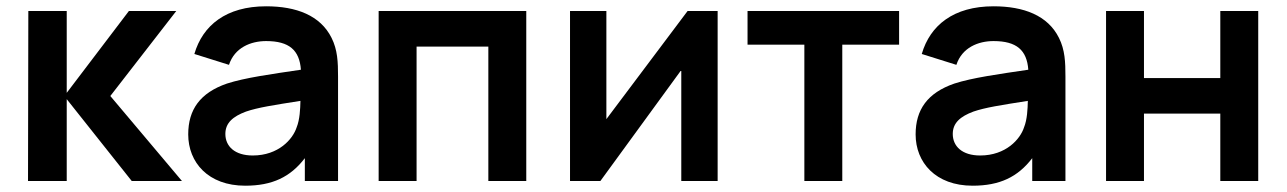

<svg xmlns="http://www.w3.org/2000/svg" viewBox="-20 -575 4088 610"><path d="M69 0H192V-260L398.5 0H558L330.5 -270L540 -540H389.5L192 -280V-540H70Z M759 15C845 15 902.5 -12.5 948.5 -72.5V0H1054V-331.5C1054 -378 1052.5 -416.5 1033.5 -454.5C998 -526 921.5 -555 825.5 -555C698.5 -555 624 -494.5 597.5 -403.5L707.5 -369C725.5 -424 777 -444.5 825.5 -444.5C899 -444.5 931.5 -415.5 936 -353.5C841.5 -339.5 758 -328 701 -309.5C615.5 -280 578 -226.5 578 -148C578 -59 641.5 15 759 15ZM696 -149.5C696 -184.5 720 -205 761.5 -220.5C799.5 -233.5 848.5 -241 934.5 -254.5C934 -229.5 932.5 -195 922.5 -170.5C910.5 -133 865 -81 783 -81C726 -81 696 -110 696 -149.5Z M1183 0H1303.5V-427H1531.5V0H1652V-540H1183Z M2260 -540H2164.5L1906.5 -196.5V-540H1791V0H1887.5L2144.5 -352.5V0H2260Z M2535.5 0H2656V-433H2836.5V-540H2355V-433H2535.5Z M3070 15C3156 15 3213.5 -12.5 3259.5 -72.5V0H3365V-331.5C3365 -378 3363.5 -416.5 3344.5 -454.5C3309 -526 3232.5 -555 3136.5 -555C3009.5 -555 2935 -494.5 2908.5 -403.5L3018.5 -369C3036.5 -424 3088 -444.5 3136.5 -444.5C3210 -444.5 3242.5 -415.5 3247 -353.5C3152.5 -339.5 3069 -328 3012 -309.5C2926.5 -280 2889 -226.5 2889 -148C2889 -59 2952.5 15 3070 15ZM3007 -149.5C3007 -184.5 3031 -205 3072.5 -220.5C3110.5 -233.5 3159.5 -241 3245.5 -254.5C3245 -229.5 3243.5 -195 3233.5 -170.5C3221.5 -133 3176 -81 3094 -81C3037 -81 3007 -110 3007 -149.5Z M3494 0H3614.5V-214H3857V0H3977.5V-540H3857V-327H3614.5V-540H3494Z"/></svg>

Font: Manrope
Style: Bold
Weight: 700
Designer: Mikhail Sharanda
Foundry: Mikhail Sharanda
Version: Version 4.505;FEAKit 1.0